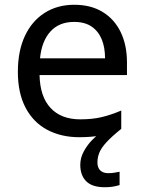

<svg xmlns="http://www.w3.org/2000/svg" viewBox="-20 -566 604 806"><path d="M389 116Q389 138 401 149.5Q413 161 434 161Q451 161 462.5 158.5Q474 156 482 155V211Q468 215 454 217.5Q440 220 420 220Q367 220 342 195Q317 170 317 126Q317 97 331.5 70Q346 43 367.5 21Q389 -1 409 -15L489 -25Q449 7 427 31Q405 55 397 75Q389 95 389 116ZM292 -546Q361 -546 410.5 -516Q460 -486 486.5 -431.5Q513 -377 513 -304V-251H146Q148 -160 192.5 -112.5Q237 -65 317 -65Q368 -65 407.5 -74.5Q447 -84 489 -102V-25Q448 -7 408 1.5Q368 10 313 10Q237 10 178.5 -21Q120 -52 87.5 -113.5Q55 -175 55 -264Q55 -352 84.5 -415Q114 -478 167.5 -512Q221 -546 292 -546ZM291 -474Q228 -474 191.5 -433.5Q155 -393 148 -321H421Q421 -367 407 -401Q393 -435 364.5 -454.5Q336 -474 291 -474Z"/></svg>

Font: Noto Sans Khmer
Style: Regular
Weight: 400
Designer: Danh Hong and the Monotype Design Team
Foundry: Monotype Imaging Inc.
Version: Version 2.003